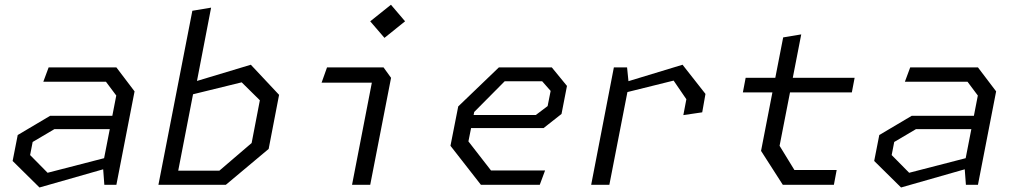

<svg xmlns="http://www.w3.org/2000/svg" viewBox="-20 -798 4380 829"><path d="M430.5 0H482.5L561 -403.5L482.5 -507H190L167 -445H437.5L482 -385.5L465 -298H196.5L56.5 -215L34.5 -103L150.5 11.5L425.5 -67ZM110 -128.5 121 -185 215 -240.5H454L429.5 -115L185.5 -52Z M664 0H955L1140 -155L1185 -388.5L1063 -518.5L830.5 -448.5L891.5 -765L810.5 -751.5ZM749.5 -61 813.5 -391 1023.5 -442.5 1102 -365 1066.5 -180.5 927 -61Z M1500 0H1578.5L1668.5 -462L1636 -507H1392L1368.5 -441H1585.5ZM1578.5 -706 1640 -634.5 1729 -706 1668 -777.5Z M2056.5 0H2310.5L2333.5 -62H2100L2002.5 -187.5L2014 -245H2327L2404.5 -306L2428 -427L2362.5 -507H2134L1958.5 -338.5L1925 -168.5ZM2025 -301.5 2027.5 -314.5 2159 -447H2321L2357.5 -405.5L2344.5 -340L2293.5 -301.5Z M2930.5 -301 3012 -313 3026 -392.5 2927 -518.5 2693.5 -447.5 2687.5 -507H2630.5L2532.5 0H2611L2689 -400.5L2888.5 -450L2943.5 -369.5Z M3360 0H3580.5L3592.5 -64H3410L3346 -168.5L3391 -399H3658L3670 -462H3403L3439.5 -649.5L3361.5 -636.5L3327.5 -462H3199.5L3187.5 -399H3315L3266 -146.5Z M4150.5 0H4202.5L4281 -403.5L4202.5 -507H3910L3887 -445H4157.5L4202 -385.5L4185 -298H3916.5L3776.5 -215L3754.5 -103L3870.5 11.5L4145.5 -67ZM3830 -128.5 3841 -185 3935 -240.5H4174L4149.5 -115L3905.5 -52Z"/></svg>

Font: Monaspace Krypton Light
Style: Italic
Weight: 300
Italic angle: -11°
Designer: Riley Cran & the Lettermatic Team
Foundry: Lettermatic
Version: Version 1.101 (Monaspace Krypton)